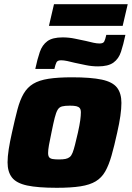

<svg xmlns="http://www.w3.org/2000/svg" viewBox="-20 -886 628 914"><path d="M250 8Q160 8 109 -3Q58 -14 37 -41Q16 -68 16 -113Q16 -140 21.5 -175.5Q27 -211 37 -255Q51 -319 63 -364.5Q75 -410 92.5 -440Q110 -470 138 -487Q166 -504 211 -511Q256 -518 323 -518Q413 -518 464.5 -507Q516 -496 537 -469Q558 -442 558 -396Q558 -369 553 -334Q548 -299 538 -255Q524 -191 511 -145.5Q498 -100 481 -70Q464 -40 436 -23Q408 -6 363 1Q318 8 250 8ZM261 -127Q280 -127 292 -129.5Q304 -132 312 -138.5Q320 -145 325.5 -159Q331 -173 337 -196.5Q343 -220 351 -255Q359 -291 362 -313.5Q365 -336 365 -351Q365 -365 359.5 -371.5Q354 -378 343 -380.5Q332 -383 313 -383Q289 -383 275.5 -379.5Q262 -376 254.5 -363.5Q247 -351 240.5 -325.5Q234 -300 225 -255Q217 -218 213 -195Q209 -172 209 -158Q209 -144 214 -137.5Q219 -131 230.5 -129Q242 -127 261 -127ZM148 -558Q158 -605 169.5 -638.5Q181 -672 205.5 -690Q230 -708 278 -708Q308 -708 336.5 -702Q365 -696 389 -691Q409 -686 425 -682.5Q441 -679 454 -679Q471 -679 476 -688Q481 -697 486 -720H577Q567 -673 556 -639.5Q545 -606 520 -588Q495 -570 447 -570Q417 -570 388.5 -576Q360 -582 336 -587Q317 -592 300 -595.5Q283 -599 271 -599Q254 -599 249 -589.5Q244 -580 239 -558ZM213 -763 237 -866H588L564 -763Z"/></svg>

Font: Saira Thin ExtraBold
Style: Italic
Weight: 800
Italic angle: -12°
Version: Version 1.101